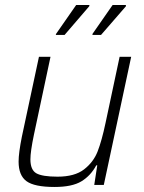

<svg xmlns="http://www.w3.org/2000/svg" viewBox="-20 -736 573 764"><path d="M54 -93Q54 -127 67 -192L135 -510H181L115 -200Q101 -133 101 -102Q101 -60 124.5 -46.5Q148 -33 209 -33Q277 -33 314.5 -62Q352 -91 368.5 -133.5Q385 -176 400 -247L456 -510H502L393 0H355L367 -78H363Q341 -37 304 -14.5Q267 8 197 8Q117 8 85.5 -15Q54 -38 54 -93ZM202 -597 203 -601 283 -716H336L335 -711L237 -597ZM348 -597V-601L428 -716H481V-711L382 -597Z"/></svg>

Font: Saira Semi Condensed ExtraLight
Style: Italic
Weight: 200
Width: 4
Italic angle: -12°
Designer: Hector Gatti with collaboration of the Omnibus-Type team
Foundry: Omnibus-Type
Version: Version 1.001; ttfautohint (v1.8)